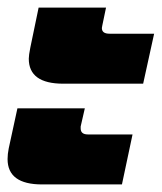

<svg xmlns="http://www.w3.org/2000/svg" viewBox="-26 -522 427 507"><path d="M50 -367Q50 -376 54 -396L76 -502H254L244 -454L243 -448Q243 -433 263 -433H381L352 -301H141Q50 -301 50 -367ZM-6 -102Q-6 -115 -3 -130L20 -236H198L187 -188V-183Q187 -167 206 -167H324L296 -35H85Q-6 -35 -6 -102Z"/></svg>

Font: Prompt ExtraBold
Style: Italic
Weight: 800
Italic angle: -12°
Designer: Katatrad Team
Foundry: CadsonDemak
Version: Version 1.001